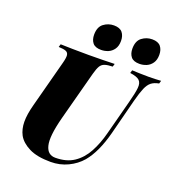

<svg xmlns="http://www.w3.org/2000/svg" viewBox="-164 -1069 1124 1216"><g transform="rotate(20 398.0 -461.0)"><path d="M651 -512Q669 -579 672.5 -614.5Q676 -650 658.5 -666Q641 -682 595 -688L601 -708Q621 -707 652.5 -706Q684 -705 712 -705Q735 -705 757.5 -706Q780 -707 796 -708L790 -688Q758 -682 739 -667Q720 -652 706.5 -620.5Q693 -589 678 -532L616 -291Q580 -153 518 -79Q482 -37 428.5 -11.5Q375 14 313 14Q222 14 168 -13Q114 -40 91 -81Q71 -119 70.5 -168.5Q70 -218 89 -288L172 -602Q182 -639 180 -656.5Q178 -674 162.5 -680.5Q147 -687 113 -688L119 -708Q148 -707 199.5 -706Q251 -705 308 -705Q358 -705 403 -706Q448 -707 483 -708L477 -688Q443 -687 424 -680.5Q405 -674 394.5 -656.5Q384 -639 374 -602L286 -271Q268 -202 263 -154.5Q258 -107 265.5 -77.5Q273 -48 290 -34.5Q307 -21 332 -21Q407 -21 457 -54.5Q507 -88 539 -147Q571 -206 590 -280ZM297 -838Q297 -890 327.5 -913Q358 -936 396 -936Q436 -936 453.5 -914.5Q471 -893 471 -858Q471 -824 456 -802.5Q441 -781 418.5 -771.5Q396 -762 371 -762Q331 -762 314 -783Q297 -804 297 -838ZM555 -838Q555 -890 585.5 -913Q616 -936 654 -936Q694 -936 711.5 -914.5Q729 -893 729 -858Q729 -824 714 -802.5Q699 -781 676.5 -771.5Q654 -762 629 -762Q589 -762 572 -783Q555 -804 555 -838Z"/></g></svg>

Font: Playfair Display Black
Style: Italic
Weight: 900
Italic angle: -14°
Designer: Claus Eggers Sørensen
Foundry: Claus Eggers Sørensen
Version: Version 1.203